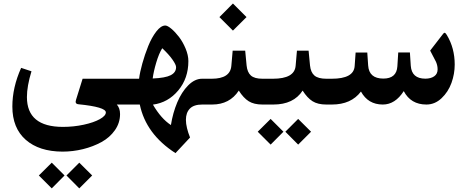

<svg xmlns="http://www.w3.org/2000/svg" viewBox="-20 -582 2592 1069"><path d="M421.4 323.7 493.2 395 421.4 466.8 350.1 395ZM268.1 323.7 339.4 395 268.1 466.8 196.3 395ZM330.6 124.5Q390.1 124.5 446.3 112.3Q502.4 100.1 535.9 81.3Q569.3 62.5 569.3 43.9Q569.3 13.7 417 -1.5Q395.5 -3.4 403.3 -26.4L439.9 -143.6H667Q679.2 -143.6 679.2 -96.2V-60.5Q679.2 0 667 0H630.4Q648.4 20 648.4 53.2Q648.4 102.1 619.9 142.8Q591.3 183.6 544.9 209Q498.5 234.4 442.4 248.3Q386.2 262.2 328.1 262.2Q197.8 261.7 123.3 196.3Q48.8 130.9 48.8 11.2Q48.8 -95.2 97.7 -204.1L155.3 -185.1Q129.9 -102.5 129.9 -41.5Q129.9 124.5 330.6 124.5Z M830.1 -145Q900.4 -147.9 930.4 -163.3Q960.4 -178.7 960.4 -208Q960.4 -221.7 939.9 -250.7Q919.4 -279.8 883.3 -313.5Q864.7 -283.7 849.9 -233.6Q835 -183.6 830.1 -145ZM1028.8 -241.7Q1028.8 -146 972.4 -78.4Q916 -10.7 831.5 0.5Q876.5 78.1 931.6 114.3Q942.4 46.4 966.8 -11.7Q991.2 -69.8 1027.8 -106.7Q1064.5 -143.6 1105 -143.6H1115.2Q1127.4 -143.6 1127.4 -96.2V-60.5Q1127.4 0 1115.2 0H1106Q1059.1 0 1037.1 22.7Q1015.1 45.4 1015.1 85Q1015.1 106.4 1021.2 131.6Q1027.3 156.7 1038.1 183.6L957 270.5Q792.5 164.6 758.3 0H662.1Q635.3 0 635.3 -70.3V-86.4Q635.3 -143.6 662.1 -143.6H754.4Q758.8 -179.7 772.5 -228.8Q786.1 -277.8 805.4 -325.7Q824.7 -373.5 850.3 -406.7Q876 -439.9 900.4 -439.9Q912.6 -439.9 934.1 -421.9Q955.6 -403.8 976.6 -376.5Q997.6 -349.1 1013.2 -312Q1028.8 -274.9 1028.8 -241.7Z M1110.4 0Q1083.5 0 1083.5 -70.3V-86.4Q1083.5 -143.6 1110.4 -143.6H1158.7Q1262.2 -143.6 1268.1 -215.8L1275.4 -299.8H1345.2L1353 -217.3Q1356.9 -179.2 1377 -161.4Q1397 -143.6 1441.4 -143.6H1451.2Q1463.4 -143.6 1463.4 -96.2V-60.5Q1463.4 0 1451.2 0H1440.9Q1394 0 1364.7 -18.3Q1335.4 -36.6 1309.6 -77.6Q1258.8 0 1161.1 0ZM1276.9 -562.5 1352.5 -486.8 1276.9 -411.6 1201.7 -486.8Z M1640.1 80.1 1711.9 151.4 1640.1 223.1 1568.8 151.4ZM1486.8 80.1 1558.1 151.4 1486.8 223.1 1415 151.4ZM1446.3 -143.6H1499.5Q1620.1 -143.6 1626 -215.8L1633.3 -299.8H1698.2L1706.1 -217.3Q1710 -179.2 1730.7 -161.4Q1751.5 -143.6 1796.9 -143.6H1806.6Q1818.8 -143.6 1818.8 -96.2V-60.5Q1818.8 0 1806.6 0H1796.4Q1749.5 0 1720.2 -18.3Q1690.9 -36.6 1665 -77.6Q1614.7 0 1502 0H1446.3Q1419.4 0 1419.4 -70.3V-86.4Q1419.4 -143.6 1446.3 -143.6Z M2348.1 -144Q2378.4 -144 2397.5 -157.2Q2416.5 -170.4 2416.5 -195.8Q2416.5 -208.5 2413.6 -219.7Q2410.6 -231 2407.2 -238.3Q2403.8 -245.6 2393.1 -265.4Q2382.3 -285.2 2375 -300.3L2441.4 -386.2Q2448.2 -395.5 2451.7 -398.2Q2455.1 -400.9 2458.7 -398.4Q2462.4 -396 2468.3 -386.2Q2511.7 -314 2511.7 -222.7Q2511.7 -170.4 2493.7 -120.4Q2475.6 -70.3 2438.5 -35.2Q2401.4 0 2354 0Q2267.1 0 2228 -74.7Q2180.2 0 2111.3 0Q2029.3 0 1989.7 -72.3Q1935.1 0 1828.1 0H1801.8Q1774.9 0 1774.9 -70.3V-86.4Q1774.9 -143.6 1801.8 -143.6H1826.7Q1949.7 -143.6 1954.6 -213.9L1960 -289.6H2024.9L2029.8 -217.3Q2034.7 -144.5 2114.3 -144.5Q2188 -144.5 2192.4 -212.4L2197.3 -290H2262.2L2267.1 -215.3Q2272.5 -144 2348.1 -144Z"/></svg>

Font: Sahel SemiBold FD
Style: SemiBold-FD
Weight: 600
Foundry: Saber Rastikerdar (saber.rastikerdar@gmail.com)
Version: Version 3.3.0